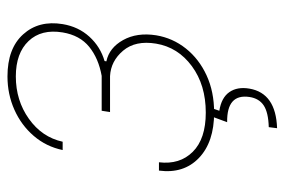

<svg xmlns="http://www.w3.org/2000/svg" viewBox="-146 -447 776 524"><g transform="rotate(-90 242.0 -185.0)"><path d="M38.4 -139.2H61.1Q54.3 -82.4 89.7 -46.9Q125 -11.4 196.7 -11.4Q272 -11.4 323.5 -49.4Q375 -87.4 384.9 -147Q394.2 -203.1 365.8 -236.9Q337.4 -270.6 296.2 -272.7H198.2L201.7 -295.5H296.9Q344.5 -304 376.1 -329.5Q407.7 -355.1 415.5 -402Q425.1 -460.2 392 -495Q359 -529.8 295.5 -529.8Q229.8 -529.8 179.7 -494.1Q129.6 -458.5 117.2 -402H94.5Q104 -447.1 133.2 -481Q162.3 -514.9 204.5 -533.7Q246.8 -552.6 295.5 -552.6Q371.8 -552.6 410.3 -509.8Q448.9 -467 438.2 -402Q431.1 -359 403.8 -329Q376.4 -299 337.4 -287.6L336.6 -282.7Q373.6 -274.9 394.7 -237Q415.8 -199.2 407.7 -147Q400.2 -101.6 371.6 -65.7Q343 -29.8 298.3 -9.2Q253.6 11.4 196.7 11.4Q116.1 11.4 72.8 -30.2Q29.5 -71.7 38.4 -139.2ZM188.9 -2.8H211.6L201.7 25.6Q237.6 31.2 252.7 53.1Q267.8 74.9 262.1 108Q249.6 180 154.1 183.2L157 160.5Q197.1 159.4 216.3 146.7Q235.4 133.9 239.3 108Q248.6 45.8 170.5 46.9Z"/></g></svg>

Font: Inter Thin  BETA
Style: Italic
Weight: 100
Italic angle: -9.39999°
Designer: Rasmus Andersson
Foundry: rsms
Version: Version 3.011;git-f93a4a705